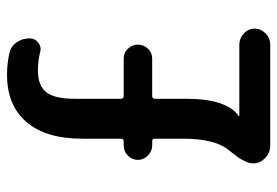

<svg xmlns="http://www.w3.org/2000/svg" viewBox="-140 -640 780 540"><g transform="rotate(-90 250.0 -370.0)"><path d="M109.4 0Q90.8 0 75.7 -14.2Q60.5 -28.3 60.5 -47.9Q60.5 -57.6 65.4 -68.4Q70.3 -79.1 74.2 -85.4Q78.1 -91.8 87.9 -104Q97.7 -116.2 100.6 -120.1Q129.9 -159.2 129.9 -245.1V-325.2Q129.9 -332 122.1 -332H110.4Q94.7 -332 82.5 -344.2Q70.3 -356.4 70.3 -372.1Q70.3 -387.7 82 -399.9Q93.8 -412.1 110.4 -412.1H122.1Q129.9 -412.1 129.9 -419.9V-528.3Q129.9 -630.9 176.8 -685.5Q223.6 -740.2 309.6 -740.2Q342.8 -740.2 371.1 -733.4Q389.6 -729.5 400.9 -713.4Q412.1 -697.3 412.1 -676.8Q412.1 -661.1 399.4 -651.9Q386.7 -642.6 372.1 -647.5Q347.7 -653.3 321.3 -653.3Q279.3 -653.3 260.7 -629.9Q242.2 -606.4 242.2 -550.8V-420.9Q242.2 -412.1 250 -412.1H355.5Q372.1 -412.1 383.3 -399.9Q394.5 -387.7 394.5 -372.1Q394.5 -356.4 383.3 -344.2Q372.1 -332 355.5 -332H250Q242.2 -332 242.2 -324.2V-237.3Q242.2 -124 195.3 -89.8Q193.4 -89.8 193.4 -87.9Q193.4 -86.9 194.3 -86.9H394.5Q412.1 -86.9 425.8 -74.2Q439.5 -61.5 439.5 -43.9Q439.5 -26.4 426.3 -13.2Q413.1 0 394.5 0Z"/></g></svg>

Font: Rounded Mgen+ 1mn medium
Style: Regular
Weight: 500
Designer: [Source Han Sans]
Ryoko NISHIZUKA  (kana & ideographs); Paul D. Hunt (Latin, Greek & Cyrillic); Wenlong ZHANG  (bopomofo
Version: Version 1.059.20150602